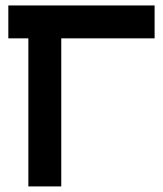

<svg xmlns="http://www.w3.org/2000/svg" viewBox="-20 -667 583 687"><path d="M533.2 -647.5V-529.8H199.2V0H81.5V-529.8H9.8V-647.5Z"/></svg>

Font: Sangha Kali
Style: Regular
Weight: 400
Designer: Seslavinskaya Anna
Foundry: Popkern
Version: Version 2.000;PS 002.000;hotconv 1.0.88;makeotf.lib2.5.64775